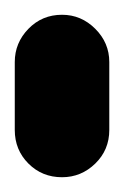

<svg xmlns="http://www.w3.org/2000/svg" viewBox="-20 -240 168 260"><path d="M0 -64H128V-156H0ZM64 -128Q37 -128 18.5 -109Q0 -90 0 -64Q0 -37 18.5 -18.5Q37 0 64 0Q90 0 109 -18.5Q128 -37 128 -64Q128 -90 109 -109Q90 -128 64 -128ZM64 -220Q37 -220 18.5 -201Q0 -182 0 -156Q0 -129 18.5 -110.5Q37 -92 64 -92Q90 -92 109 -110.5Q128 -129 128 -156Q128 -182 109 -201Q90 -220 64 -220Z"/></svg>

Font: Wavefont
Style: Bold
Weight: 700
Version: Version 3.004;gftools[0.9.33]